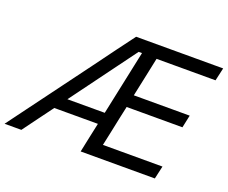

<svg xmlns="http://www.w3.org/2000/svg" viewBox="-154 -897 1281 1080"><g transform="rotate(20 486.5 -356.5)"><path d="M-38 0Q4 -56.5 51.2 -120.5Q98.5 -184.5 140.5 -241L325 -490Q368.5 -549.5 409.2 -604.5Q450 -659.5 490 -713H1011L993.5 -635.5H640.5Q632 -594 623 -552.2Q614 -510.5 604 -462.5L590.5 -399H925L909 -323.5H575L558.5 -247.5Q549 -201.5 540.2 -160Q531.5 -118.5 522.5 -77.5H879L861.5 0H417.5Q427 -45.5 436 -88.2Q445 -131 455.5 -179H194.5Q161.5 -134.5 127.8 -88.8Q94 -43 62.5 0ZM252.5 -258 247 -250.5H470.5L517.5 -472.5Q527.5 -520 536 -560.2Q544.5 -600.5 552.5 -638H532.5Z"/></g></svg>

Font: Commissioner
Style: Italic
Weight: 400
Italic angle: -12°
Designer: Kostas Bartsokas
Foundry: Kostas Bartsokas
Version: Version 1.000; ttfautohint (v1.8.3)